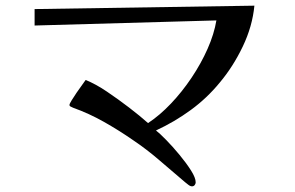

<svg xmlns="http://www.w3.org/2000/svg" viewBox="-20 -633 1040 677"><path d="M877 -613Q870 -540 836 -469Q802 -398 755 -342Q710 -287 652.5 -245Q595 -203 530 -173Q543 -163 566 -139.5Q589 -116 613 -87Q637 -58 653.5 -32Q670 -6 670 10Q670 15 666.5 19.5Q663 24 657 24Q651 24 644 18.5Q637 13 632 9Q587 -29 542.5 -67.5Q498 -106 449 -139Q400 -173 347 -203Q294 -233 238 -253Q234 -255 229.5 -257Q225 -259 225 -263Q225 -267 232.5 -279Q240 -291 250 -306Q260 -321 269.5 -333.5Q279 -346 282 -351Q317 -337 357 -310Q397 -283 435.5 -253.5Q474 -224 502 -199Q543 -226 582.5 -267.5Q622 -309 655.5 -359Q689 -409 712 -461Q735 -513 743 -561L102 -543V-601Z"/></svg>

Font: Kaisei Opti
Style: Regular
Weight: 400
Designer: Font-Kai, 金井和夫
Foundry: KAZUO KANAI
Version: Version 5.003